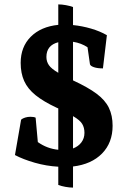

<svg xmlns="http://www.w3.org/2000/svg" viewBox="-20 -757 582 873"><path d="M312 96Q296 96 277 92.5Q258 89 245 84V1Q191 -2 138.5 -17Q86 -32 48 -52L76 -213Q83 -219 94.5 -222.5Q106 -226 118 -226Q134 -226 142 -222L152 -111Q194 -81 245 -76V-264L238 -267Q178 -295 142 -324Q106 -353 90 -388.5Q74 -424 74 -471Q74 -544 120 -590Q166 -636 245 -644V-737Q261 -737 280 -733.5Q299 -730 312 -725V-643Q353 -639 394 -627Q435 -615 466 -597L448 -446Q423 -446 407 -451.5Q391 -457 389 -465L378 -542Q350 -561 312 -567V-392L313 -391Q380 -360 419 -331Q458 -302 475 -267Q492 -232 492 -185Q492 -108 444 -59Q396 -10 312 0ZM191 -498Q191 -477 202.5 -460.5Q214 -444 245 -426V-565Q191 -551 191 -498ZM364 -153Q364 -177 353.5 -194Q343 -211 312 -229V-82Q336 -91 350 -109.5Q364 -128 364 -153Z"/></svg>

Font: Petrona ExtraBold
Style: Regular
Weight: 800
Designer: Ringo R. Seeber
Foundry: Ringo R. Seeber
Version: Version 2.001; ttfautohint (v1.8.3)